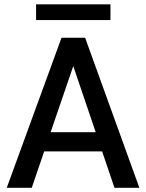

<svg xmlns="http://www.w3.org/2000/svg" viewBox="-20 -890 693 910"><path d="M433.5 -263.5 327.5 -576H327L220 -263.5ZM640.5 0H522.5L464 -172.5H189.5L130.5 0H12L271.5 -711H383.5ZM503.5 -795H151V-869.5H503.5Z"/></svg>

Font: Roberto Sans Medium
Style: Regular
Weight: 500
Designer: Google (font) & Cristiano Sobral (main changes)
Version: Version 1.000;October 12, 2021;FontCreator 14.0.0.2814 64-bi